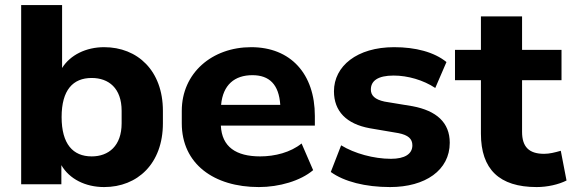

<svg xmlns="http://www.w3.org/2000/svg" viewBox="-20 -739 2292 770"><path d="M397.5 11.2C531.7 11.2 633.3 -83 633.3 -244.6V-294.4C633.3 -455.6 531.7 -549.8 397.5 -549.8C325.2 -549.8 261.7 -518.6 229 -466.3V-718.8H64.9V0H226.1V-76.7C258.3 -21 322.8 11.2 397.5 11.2ZM347.7 -111.8C272.5 -111.8 227.1 -161.6 227.1 -269.5C227.1 -377.9 272.5 -426.3 347.7 -426.3C415.5 -426.3 467.8 -385.7 467.8 -294.4V-244.6C467.8 -153.8 415.5 -111.8 347.7 -111.8Z M1018.1 11.2C1100.1 11.2 1185.1 -13.7 1235.8 -56.6L1189.5 -163.6C1145.5 -127.9 1082.5 -111.8 1023.4 -111.8C926.8 -111.8 869.6 -149.9 865.7 -235.4H1242.7V-273.9C1242.7 -442.4 1146 -549.8 987.3 -549.8C830.6 -549.8 709 -446.3 709 -294.4V-244.6C709 -82 837.4 11.2 1018.1 11.2ZM992.2 -437.5C1060.1 -437.5 1098.6 -400.4 1104 -318.4H866.7C874 -398.9 920.9 -437.5 992.2 -437.5Z M1544.4 11.2C1685.5 11.2 1783.7 -56.2 1783.7 -166.5C1783.7 -247.6 1730.5 -294.9 1634.8 -313L1522.5 -331.5C1483.4 -339.8 1467.3 -356 1467.3 -379.9C1467.3 -414.6 1495.1 -436 1558.6 -436C1615.2 -436 1677.7 -418 1725.6 -386.2L1770.5 -490.2C1721.2 -530.3 1646.5 -549.8 1560.5 -549.8C1411.6 -549.8 1319.3 -473.6 1319.3 -373C1319.3 -293 1369.1 -241.7 1463.4 -224.6L1578.1 -205.1C1616.7 -197.3 1633.8 -182.6 1633.8 -156.2C1633.8 -121.6 1603.5 -102.1 1547.9 -102.1C1479 -102.1 1401.4 -123.5 1348.1 -156.2L1306.6 -49.3C1359.9 -10.7 1444.8 11.2 1544.4 11.2Z M2132.3 11.2C2175.3 11.2 2220.2 1 2252 -15.1L2229 -134.3C2204.6 -127.4 2183.6 -122.1 2162.1 -122.1C2100.6 -122.1 2073.7 -150.9 2073.7 -210.4V-417.5H2231.9V-539.1H2073.7V-673.3H1908.7V-539.1H1804.7V-417.5H1908.7V-203.1C1908.7 -60.5 1981.9 11.2 2132.3 11.2Z"/></svg>

Font: Winston ExtraBold
Style: Regular
Weight: 800
Designer: Vernon Adams, Kim Jin-seong, David Berlow, Cristiano Sobral
Foundry: The Winston Project Authors
Version: Version 3.004